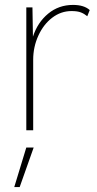

<svg xmlns="http://www.w3.org/2000/svg" viewBox="-20 -530 395 781"><path d="M345 -489 335 -464Q323 -474 309 -479.5Q295 -485 271 -485Q228 -485 192.5 -458Q157 -431 136 -385Q115 -339 115 -287V0H87V-500H112L114 -381Q133 -439 176 -474.5Q219 -510 277 -510Q322 -510 345 -489ZM60 231H38L87 70H117Z"/></svg>

Font: Work Sans ExtraLight
Style: Regular
Weight: 280
Designer: Wei Huang
Foundry: Wei Huang
Version: Version 1.500